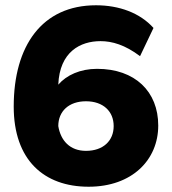

<svg xmlns="http://www.w3.org/2000/svg" viewBox="-20 -698 652 728"><path d="M316 10C481 10 580 -92 580 -222C580 -351 492 -437 348 -437C284 -437 232 -413 201 -377C206 -502 285 -542 361 -542C405 -542 454 -528 511 -485L562 -592C511 -649 432 -678 344 -678C139 -678 32 -524 32 -294C32 -91 147 10 316 10ZM306 -126C245 -126 210 -165 201 -220C201 -276 241 -314 306 -314C371 -314 411 -276 411 -220C411 -164 371 -126 306 -126Z"/></svg>

Font: Celebes ExtraBold
Style: Regular
Weight: 800
Designer: Anugrah Pasau
Foundry: Lafontype
Version: Version 1.000